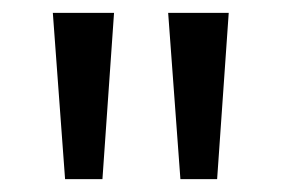

<svg xmlns="http://www.w3.org/2000/svg" viewBox="-20 -734 437 298"><path d="M157 -714 139 -456H81L62 -714ZM335 -714 317 -456H260L241 -714Z"/></svg>

Font: Noto Sans SemiCondensed
Style: Regular
Weight: 400
Width: 4
Designer: Monotype Design Team
Foundry: Monotype Imaging Inc.
Version: Version 2.013; ttfautohint (v1.8.4.7-5d5b)